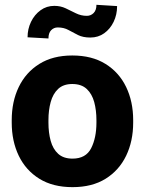

<svg xmlns="http://www.w3.org/2000/svg" viewBox="-20 -769 603 799"><path d="M28.8 -258.8V-269Q28.8 -346.2 58.1 -407Q87.4 -467.8 143.6 -502.9Q199.7 -538.1 280.8 -538.1Q362.8 -538.1 419.2 -502.9Q475.6 -467.8 504.9 -407Q534.2 -346.2 534.2 -269V-258.8Q534.2 -181.6 504.9 -120.8Q475.6 -60.1 419.4 -25.1Q363.3 9.8 281.7 9.8Q200.2 9.8 143.8 -25.1Q87.4 -60.1 58.1 -120.8Q28.8 -181.6 28.8 -258.8ZM181.6 -269V-258.8Q181.6 -216.8 190.9 -182.9Q200.2 -148.9 222.2 -128.9Q244.1 -108.9 281.7 -108.9Q337.4 -108.9 359.4 -152.3Q381.3 -195.8 381.3 -258.8V-269Q381.3 -310.1 372.1 -344.2Q362.8 -378.4 340.8 -398.9Q318.8 -419.4 280.8 -419.4Q243.7 -419.4 221.9 -398.9Q200.2 -378.4 190.9 -344.2Q181.6 -310.1 181.6 -269ZM381.3 -749 467.3 -743.7Q467.3 -708 452.9 -678.2Q438.5 -648.4 413.6 -630.6Q388.7 -612.8 356 -612.8Q325.2 -612.8 304.4 -623.3Q283.7 -633.8 264.6 -644.3Q245.6 -654.8 220.2 -654.8Q204.1 -654.8 192.9 -643.3Q181.6 -631.8 181.6 -608.9L94.7 -613.8Q94.7 -648.4 109.1 -678.2Q123.5 -708 148.7 -726.3Q173.8 -744.6 206.1 -744.6Q231.9 -744.6 253.4 -734.4Q274.9 -724.1 296.1 -713.6Q317.4 -703.1 341.3 -703.1Q357.9 -703.1 369.6 -714.8Q381.3 -726.6 381.3 -749Z"/></svg>

Font: Vazirmatn UI ExtraBold
Style: Regular
Weight: 800
Designer: Saber Rastikerdar
Foundry: Saber Rastikerdar
Version: Version 33.003